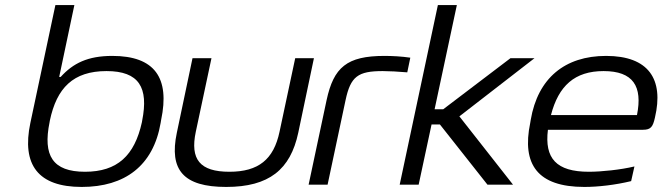

<svg xmlns="http://www.w3.org/2000/svg" viewBox="-20 -730 2619 759"><path d="M615 -244 617 -256C652 -422 592 -509 424 -509C327 -509 269 -480 220 -426H214L274 -710H199L100 -244C65 -78 131 9 303 9C474 9 586 -75 615 -244ZM176 -247 177 -253C204 -382 269 -449 401 -449C530 -449 568 -384 542 -253L541 -247C512 -115 444 -51 316 -51C188 -51 149 -115 176 -247Z M679 -205C648 -58 705 9 874 9C1044 9 1128 -60 1159 -205L1221 -500H1147L1085 -209C1062 -100 1002 -51 887 -51C770 -51 731 -100 754 -209L816 -500H741Z M1493 -449C1516 -449 1557 -447 1590 -444L1602 -502C1568 -507 1531 -509 1500 -509C1351 -509 1299 -464 1271 -334L1200 0H1275L1346 -334C1366 -428 1395 -449 1493 -449Z M1711 -710 1560 0H1635L1686 -238H1719L1907 0H2008L1796 -270L2093 -500H1998L1732 -298H1698L1786 -710Z M2569 -265C2605 -417 2544 -509 2376 -509C2213 -509 2106 -421 2078 -256L2076 -244C2042 -80 2105 9 2290 9C2345 9 2413 1 2475 -14L2488 -72C2434 -59 2358 -51 2308 -51C2179 -51 2132 -104 2146 -217H2522C2553 -217 2561 -229 2569 -265ZM2158 -275C2188 -391 2252 -449 2366 -449C2483 -449 2521 -389 2498 -275Z"/></svg>

Font: LT Wave Light
Style: Italic
Weight: 300
Designer: Daniel Lyons
Version: Version 2.5 (Glyphs App)